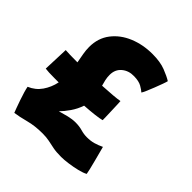

<svg xmlns="http://www.w3.org/2000/svg" viewBox="-187 -797 945 945"><g transform="rotate(45 285.0 -325.0)"><path d="M60 18Q57 10.5 50.5 -7.2Q44 -25 36.5 -46.5Q29 -68 23.2 -87.8Q17.5 -107.5 15.5 -119Q54 -135 77 -168.2Q100 -201.5 108.5 -242.5Q93.5 -242.5 81 -242.5Q33.5 -242.5 15.5 -245.5L20.5 -379.5Q34 -378.5 53 -378Q72 -377.5 95 -377.5Q99.5 -377.5 104 -377.5Q99.5 -402.5 95.2 -426Q91 -449.5 91 -471.5Q91 -533.5 124.8 -577.5Q158.5 -621.5 214.5 -644.8Q270.5 -668 336.5 -668Q390.5 -668 427 -653.8Q463.5 -639.5 484 -626.5Q483 -620.5 476 -601Q469 -581.5 460 -558.5Q451 -535.5 443 -517.2Q435 -499 431.5 -495Q422.5 -503.5 403 -514.8Q383.5 -526 349.5 -526.5Q312 -527.5 285.8 -505.8Q259.5 -484 259.5 -446Q259.5 -428.5 263 -412.8Q266.5 -397 271 -382Q310 -384 341.8 -386.8Q373.5 -389.5 388.5 -392.5Q389 -386.5 389.8 -368.8Q390.5 -351 391.2 -329.8Q392 -308.5 392.5 -290Q393 -271.5 393 -264Q379 -260 347.8 -256.2Q316.5 -252.5 278 -250Q267 -217.5 247.8 -189.5Q228.5 -161.5 209.5 -142.5Q233 -149.5 258.5 -155.8Q284 -162 307 -162Q333 -162 354.5 -155.8Q376 -149.5 397 -149.5Q423.5 -149.5 444.2 -155.5Q465 -161.5 487 -172Q488.5 -166 494.2 -144.5Q500 -123 506.8 -96.8Q513.5 -70.5 518.8 -49Q524 -27.5 524.5 -21.5Q509.5 -13 482 -6.2Q454.5 0.5 425.2 4.5Q396 8.5 376.5 8.5Q342 8.5 319.5 4Q297 -0.5 277 -4.8Q257 -9 229.5 -9Q177 -9 133.8 2.5Q90.5 14 60 18Z"/></g></svg>

Font: Grandstander Black
Style: Regular
Weight: 900
Designer: Tyler Finck
Foundry: Etcetera Type Co
Version: Version 1.200; ttfautohint (v1.8.3)